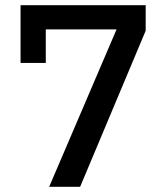

<svg xmlns="http://www.w3.org/2000/svg" viewBox="-20 -718 640 738"><path d="M288 0 540 -600V-698H59V-476H156V-605H428L169 0Z"/></svg>

Font: IBM Plex Mono Medm
Style: Regular
Weight: 500
Monospace: yes
Designer: Mike Abbink, Paul van der Laan, Pieter van Rosmalen
Foundry: Bold Monday
Version: Version 2.004